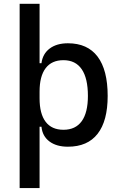

<svg xmlns="http://www.w3.org/2000/svg" viewBox="-20 -752 626 997"><path d="M82 224.6V-732.4H185.5V224.6ZM332.5 9.8Q272.9 9.8 236.6 -17.6Q200.2 -44.9 195.3 -93.8H150.4L185.5 -241.2Q185.5 -161.1 217 -119.6Q248.5 -78.1 309.6 -78.1Q372.1 -78.1 404.3 -122.6Q436.5 -167 436.5 -253.9Q436.5 -345.7 404.3 -392.6Q372.1 -439.5 309.6 -439.5Q248.5 -439.5 217 -397.9Q185.5 -356.4 185.5 -276.4L150.4 -423.8H195.3Q201.7 -472.7 238 -500Q274.4 -527.3 332.5 -527.3Q434.6 -527.3 486.8 -458Q539.1 -388.7 539.1 -253.9Q539.1 -124 486.8 -57.1Q434.6 9.8 332.5 9.8Z"/></svg>

Font: Cascadia Code
Style: Regular
Weight: 400
Monospace: yes
Designer: Aaron Bell
Foundry: Saja Typeworks
Version: Version 2106.017